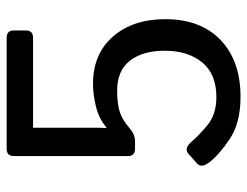

<svg xmlns="http://www.w3.org/2000/svg" viewBox="-104 -630 749 582"><g transform="rotate(-90 271.0 -339.5)"><path d="M69.8 -79.6Q51.3 -104 65.4 -116.7L95.7 -143.6Q112.3 -158.2 134.3 -131.3Q147.5 -115.2 180.7 -86.9Q213.9 -58.6 267.1 -58.6Q336.9 -58.6 372.3 -101.6Q407.7 -144.5 407.7 -215.3Q407.7 -282.2 377.4 -320.8Q347.2 -359.4 286.6 -359.4Q249 -359.4 224.1 -352.1Q199.2 -344.7 172.4 -321.3Q153.8 -305.2 133.3 -305.2H110.4Q88.4 -305.2 88.4 -327.1V-672.4Q88.4 -694.3 110.4 -694.3H447.3Q469.2 -694.3 469.2 -672.4V-636.2Q469.2 -614.3 447.3 -614.3H174.3V-421.4Q174.3 -406.7 173.3 -392.1H175.3Q202.6 -415 239.3 -423.8Q275.9 -432.6 307.1 -432.6Q397.9 -432.6 450.7 -372.1Q503.4 -311.5 503.4 -213.4Q503.4 -106.4 440.2 -45.9Q377 14.6 268.1 14.6Q188.5 14.6 139.9 -18.3Q91.3 -51.3 69.8 -79.6Z"/></g></svg>

Font: Istok Web
Style: Regular
Weight: 400
Designer: Andrey V. Panov
Foundry: Andrey V. Panov
Version: Version 1.0.2g